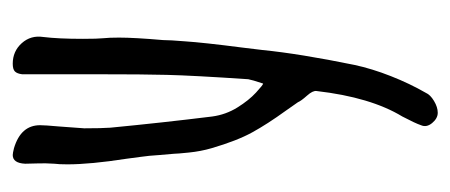

<svg xmlns="http://www.w3.org/2000/svg" viewBox="-228 -486 724 309"><g transform="rotate(-90 134.5 -332.0)"><path d="M87 -17Q90 -26 101 -47Q132 -98 142 -185Q143 -191 134.5 -200.5Q126 -210 124 -215L110 -235Q89 -264 75.5 -288.5Q62 -313 50 -354Q45 -371 43 -390.5Q41 -410 41 -415L39 -438Q38 -455 36 -468.5Q34 -482 33 -491Q24 -549 24 -586Q24 -600 25 -607Q26 -622 25.5 -634Q25 -646 25 -654Q26 -674 39 -674Q42 -674 50 -672Q87 -661 87 -630Q87 -622 85 -600L82 -559Q82 -531 83 -517Q91 -434 101 -353Q104 -331 115.5 -312.5Q127 -294 139.5 -282.5Q152 -271 154 -271Q160 -289 161 -295Q167 -384 168 -426Q169 -461 169 -542V-659Q170 -667 173.5 -670.5Q177 -674 186 -674Q206 -674 219 -659.5Q232 -645 229 -625Q226 -601 226 -561Q226 -537 227 -528Q228 -519 228 -503Q228 -478 224 -432Q224 -421 222 -397Q220 -367 212 -305L208 -272Q202 -212 184 -124Q178 -96 166 -65.5Q154 -35 139 -9Q136 -2 126 4Q116 10 107 10Q98 10 90.5 1Q83 -8 87 -17Z"/></g></svg>

Font: Amatic SC
Style: Bold
Weight: 700
Designer: Multiple Designers
Foundry: Vernon Adams
Version: Version 2.505